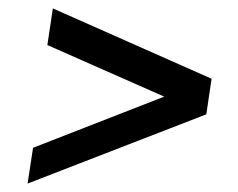

<svg xmlns="http://www.w3.org/2000/svg" viewBox="-20 -575 566 456"><path d="M45.5 -139 58.5 -224 370 -345.5 92.5 -468 105.5 -555 482.5 -388 470 -303.5Z"/></svg>

Font: Public Sans
Style: Italic
Weight: 400
Italic angle: -8°
Designer: The Public Sans project authors (U.S. Web Design System). Libre Franklin designed by Pablo Impallari and Rodrigo Fuenzal
Version: Version 1.008; ttfautohint (v1.8.1) -l 8 -r 50 -G 200 -x 14 